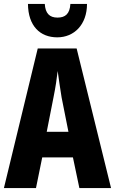

<svg xmlns="http://www.w3.org/2000/svg" viewBox="-20 -962 588 982"><path d="M425 -942H340C337 -891 314 -872 274 -872C233 -872 212 -894 209 -942H123C124 -829 185 -771 273 -771C359 -771 425 -836 425 -942ZM386 0H548L372 -714H173L0 0H164L196 -157H353ZM295 -464 330 -288H219L254 -466C264 -515 271 -563 275 -599C280 -561 287 -514 295 -464Z"/></svg>

Font: Noto Sans Arabic UI XCn XBd
Style: Regular
Weight: 800
Width: 2
Designer: Monotype Design Team, Nadine Chahine and Nizar Qandah
Foundry: Monotype Imaging Inc.
Version: Version 2.010